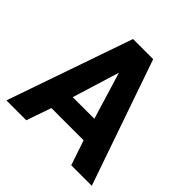

<svg xmlns="http://www.w3.org/2000/svg" viewBox="-181 -856 1011 1011"><g transform="rotate(45 325.0 -350.0)"><path d="M250 -700H400L643 0H490L443 -139H203L155 0H7ZM403 -259 323 -522 242 -259Z"/></g></svg>

Font: 
Style: 㨦
Weight: 700
Designer: A.Korolkova, Vitaly Kuzmin
Foundry: ParaType Ltd
Version: Version 2.000